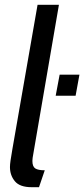

<svg xmlns="http://www.w3.org/2000/svg" viewBox="-20 -770 351 800"><path d="M112 10Q62.5 10 42 -14.8Q21.5 -39.5 21.5 -74Q21.5 -84 23.8 -100.5Q26 -117 31.5 -148L136.5 -750H225.5L120.5 -139Q117 -119.5 116 -112.5Q115 -105.5 115 -99.5Q115 -76 127 -68.2Q139 -60.5 166.5 -60.5L142.5 10ZM212 -371 228.5 -459H311L295 -371Z"/></svg>

Font: Cabin
Style: Italic
Weight: 400
Width: 4
Italic angle: -10°
Designer: Pablo Impallari
Foundry: Pablo Impallari. http://www.impallari.com Igino Marini. http://www.ikern.com
Version: Version 3.001